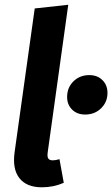

<svg xmlns="http://www.w3.org/2000/svg" viewBox="-20 -777 475 813"><path d="M269 -756.8 182.1 -132.8Q179.2 -113.8 184.3 -106Q189.5 -98.1 203.1 -98.1Q215.8 -98.1 231.9 -103L250 -2.9Q206.5 16.1 157.2 16.1Q92.8 16.1 62.3 -22.5Q31.7 -61 42 -133.8L127 -741.2ZM340.8 -292Q306.2 -292 285.2 -313Q264.2 -334 264.2 -366.2Q264.2 -406.2 291 -432.6Q317.9 -459 357.9 -459Q392.6 -459 413.8 -437.7Q435.1 -416.5 435.1 -383.8Q435.1 -344.7 408 -318.4Q380.9 -292 340.8 -292Z"/></svg>

Font: FiraGO SemiBold
Style: Italic
Weight: 600
Italic angle: -8°
Designer: bBox Type GmbH
Foundry: bBox Type GmbH
Version: Version 1.001;PS 001.001;hotconv 1.0.88;makeotf.lib2.5.64775